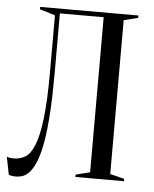

<svg xmlns="http://www.w3.org/2000/svg" viewBox="-62 -744 649 808"><g transform="rotate(5 262.5 -340.0)"><path d="M160 -430Q160 -333 155.5 -261.5Q151 -190 142.5 -140Q134 -90 122 -58.5Q110 -27 96 -9.5Q82 8 66.5 14Q51 20 35 20Q29 20 24 19.5Q19 19 14 18Q9 17 5 15L-10 -60Q-6 -58 -1 -57Q4 -56 9 -55.5Q14 -55 20 -55Q46 -55 68 -68Q90 -81 106 -120.5Q122 -160 131 -234Q140 -308 140 -430V-670L75 -690V-700H490V-690L430 -675V-25L490 -10V0H285V-10L345 -25V-680H160Z"/></g></svg>

Font: Oranienbaum
Style: Regular
Weight: 400
Designer: Oleg Pospelov and Jovanny Lemonad
Foundry: Oleg Pospelov and jovanny Lemonad
Version: Version 1.001; ttfautohint (v0.91) -l 8 -r 50 -G 200 -x 0 -w